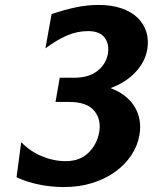

<svg xmlns="http://www.w3.org/2000/svg" viewBox="-20 -739 619 778"><path d="M205 -326 222 -424H280Q339 -424 374 -451Q409 -478 417 -520Q424 -560 404 -586.5Q384 -613 337 -613Q292 -613 250 -594.5Q208 -576 164 -543L189 -682Q243 -700 288.5 -709.5Q334 -719 379 -719Q433 -719 473 -705Q513 -691 538 -666.5Q563 -642 573 -609.5Q583 -577 577 -540Q568 -488 529 -446.5Q490 -405 428 -382Q496 -356 526 -305.5Q556 -255 545 -192Q538 -149 512.5 -110.5Q487 -72 447 -43Q407 -14 354 2.5Q301 19 239 19Q187 19 136.5 8.5Q86 -2 47 -21L66 -163Q100 -127 148.5 -106.5Q197 -86 246 -86Q304 -86 338.5 -120Q373 -154 382 -203Q391 -256 361 -291Q331 -326 260 -326Z"/></svg>

Font: LT Museum
Style: Bold Italic
Weight: 700
Designer: Daniel Lyons
Foundry: LyonsType
Version: Version 1.011